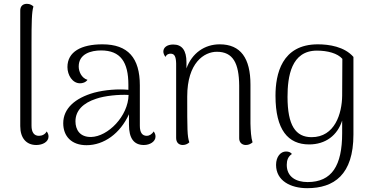

<svg xmlns="http://www.w3.org/2000/svg" viewBox="-20 -749 1948 1005"><path d="M170 10C204 10 234 -7 234 -34C234 -42 232 -52 224 -61C217 -46 200 -38 184 -38C158 -38 145 -57 145 -91V-520C145 -630 146 -687 155 -715C149 -721 138 -729 121 -729C100 -729 86 -717 86 -694V-89C86 -26 118 10 170 10Z M784 -61C776 -46 760 -38 749 -38C725 -38 712 -54 712 -91V-302C712 -446 650 -517 516 -517C405 -517 333 -478 333 -398C333 -356 359 -313 399 -313C411 -313 428 -317 438 -331C406 -341 392 -375 392 -401C392 -467 456 -485 509 -485C611 -485 652 -424 652 -305V-279C597 -284 530 -279 473 -264C373 -236 311 -181 311 -104C311 -36 354 11 433 11C524 11 609 -50 655 -151V-97C655 -26 680 10 733 10C765 10 794 -8 794 -34C794 -42 792 -52 784 -61ZM457 -32C397 -31 375 -71 375 -114C375 -170 415 -210 483 -232C528 -248 604 -255 653 -252C651 -141 545 -34 457 -32Z M1291 -103V-306C1291 -444 1240 -517 1130 -517C1051 -517 985 -471 956 -391V-423C956 -485 933 -516 887 -516C855 -516 835 -501 835 -479C835 -470 839 -461 846 -451C853 -466 865 -468 873 -468C893 -468 901 -454 902 -417V-27C902 -4 915 10 937 10C953 10 965 2 971 -4C960 -36 960 -71 960 -244C960 -421 1049 -478 1115 -478C1200 -478 1231 -418 1232 -301V-25C1232 -3 1247 10 1267 10C1283 10 1294 3 1302 -4C1294 -28 1292 -66 1291 -103Z M1588 236C1728 236 1830 166 1830 -45V-451C1783 -505 1702 -517 1644 -517C1454 -517 1422 -360 1422 -248C1422 -69 1488 7 1598 7C1684 7 1746 -40 1771 -118V-52C1771 118 1717 204 1590 204C1530 204 1481 177 1481 114C1481 90 1488 70 1508 57C1501 48 1491 44 1477 44C1449 44 1425 71 1425 114C1425 197 1501 236 1588 236ZM1611 -31C1527 -31 1485 -93 1485 -242C1485 -348 1504 -484 1639 -484C1695 -484 1747 -470 1772 -441L1771 -248C1770 -155 1733 -31 1611 -31Z"/></svg>

Font: Arima Koshi Light
Style: Regular
Weight: 300
Designer: Joana Correia and Natanael Gama
Foundry: NDISCOVER
Version: Version 1.019;PS 001.019;hotconv 1.0.88;makeotf.lib2.5.64775